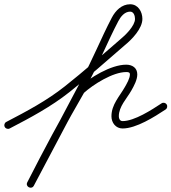

<svg xmlns="http://www.w3.org/2000/svg" viewBox="-36 -582 813 911"><path d="M10.1 27.5C10.1 27.5 10.1 27.5 10.1 27.5C109.3 -24.1 205.7 -75.4 293.9 -145.3C383.9 -216.6 469.9 -292.5 556.5 -367.8C556.5 -367.8 556.4 -367.7 556.3 -367.6C556.1 -367.5 556 -367.4 556 -367.4C589.9 -394.9 639.6 -446.2 639.6 -492.3C639.6 -526.3 619.3 -561.8 581.6 -561.8C541.3 -561.8 512.1 -531.7 494.5 -498.2C443 -400.2 402.5 -296.2 348.7 -199.5C348.7 -199.5 348.7 -199.4 348.6 -199.3C348.6 -199.3 348.5 -199.2 348.5 -199.2C263.5 -38.6 178.5 122.1 93.5 282.8C88.1 293.1 93.3 302.2 101.1 306.3C108.9 310.4 119.3 309.3 124.6 298.9C200.9 149.2 279.7 1.1 364.1 -144.2C364.2 -144.3 363.3 -143.2 362.4 -142.1C361.5 -141 360.6 -139.9 360.7 -140C406.6 -181.4 499.3 -240.1 562.8 -240.1C571.8 -240.1 580.4 -239.6 580.4 -228.9C580.4 -210.2 565.6 -185.3 556.8 -169.6C531.2 -124.3 492.8 -86.1 492.8 -30.3C492.7 0.3 513.2 27.6 545.5 27.6C610.4 27.6 696.9 -27.7 749.6 -62.4C757.7 -67.7 759.9 -78.6 754.6 -86.6C749.3 -94.7 738.4 -96.9 730.4 -91.6C684.5 -61.4 602 -7.4 545.5 -7.4C533 -7.4 527.7 -19.2 527.8 -30.2C527.8 -76.9 565.4 -113.8 587.2 -152.4C599.6 -174.2 615.4 -203.2 615.4 -228.9C615.4 -260.3 591.5 -275.1 562.8 -275.1C490 -275.1 390 -213.6 337.3 -166C337.2 -165.9 336.4 -164.9 335.5 -163.9C334.7 -162.9 333.9 -161.9 333.9 -161.8C249.1 -15.9 170 132.8 93.4 283.1C88.1 293.4 93.2 302.5 100.9 306.5C108.7 310.5 119.1 309.4 124.5 299.2C209.4 138.5 294.4 -22.2 379.5 -182.8C379.5 -182.8 379.4 -182.7 379.4 -182.7C379.3 -182.6 379.3 -182.5 379.3 -182.5C433.2 -279.5 473.8 -383.7 525.5 -481.8C536.7 -503.1 555.2 -526.8 581.6 -526.8C598.9 -526.8 604.6 -506.1 604.6 -492.3C604.6 -459.2 558.3 -414.3 534 -394.6C534 -394.6 533.9 -394.5 533.7 -394.4C533.6 -394.3 533.5 -394.2 533.5 -394.2C447.3 -319.2 361.7 -243.7 272.1 -172.7C185.7 -104.2 91.1 -54.1 -6.1 -3.5C-14.7 0.9 -18 11.5 -13.5 20.1C-9.1 28.7 1.5 32 10.1 27.5Z"/></svg>

Font: FRB American Cursive Guidelines
Style: Italic
Weight: 400
Italic angle: -25°
Version: Version 2.0;Modular Font Editor K font №1